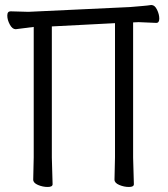

<svg xmlns="http://www.w3.org/2000/svg" viewBox="-20 -732 667 763"><path d="M435 -18 437 -107V-640L186 -627V-106L189 0Q189 11 169.5 11Q150 11 131 3Q112 -5 112 -18L114 -107V-625L43 -616H42Q29 -616 19 -634.5Q9 -653 9 -670Q9 -687 22 -687L93 -685L497 -704Q520 -706 544 -708Q568 -710 580 -712H582Q595 -712 604 -693.5Q613 -675 613 -658Q613 -641 601 -641L531 -644L509 -643V-106L512 0Q512 11 492.5 11Q473 11 454 3Q435 -5 435 -18Z"/></svg>

Font: LXGW WenKai
Style: Regular
Weight: 400
Designer: LXGW / Fontworks Inc.
Foundry: LXGW / Fontworks Inc.
Version: Version 1.520; June 14, 2025